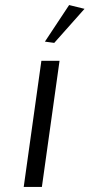

<svg xmlns="http://www.w3.org/2000/svg" viewBox="-20 -741 355 761"><path d="M315 -706 195 -571 158 -576 254 -721ZM146 0H74L144 -500H216Z"/></svg>

Font: Arsenal
Style: Italic
Weight: 400
Italic angle: -9.10001°
Designer: Andrij Shevchenko
Foundry: Stairsfor
Version: Version 2.001;PS 002.001;hotconv 1.0.88;makeotf.lib2.5.64775